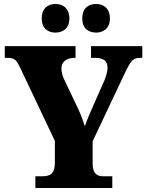

<svg xmlns="http://www.w3.org/2000/svg" viewBox="-20 -946 738 966"><path d="M464 -782C497 -782 533 -801 533 -853C533 -907 497 -926 464 -926C427 -926 394 -907 394 -853C394 -801 427 -782 464 -782ZM259 -782C294 -782 329 -801 329 -853C329 -907 294 -926 259 -926C224 -926 190 -907 190 -853C190 -801 224 -782 259 -782ZM158 0H545V-59H500C471 -59 446 -69 446 -125V-235L608 -578C638 -640 649 -655 685 -655H696V-714H438V-655H456C501 -655 521 -641 521 -603C521 -596 519 -576 506 -543L456 -430C437 -387 419 -346 407 -311C396 -342 389 -365 372 -401L303 -546C293 -566 289 -587 289 -602C289 -636 316 -655 356 -655H360V-714H4V-655H16C56 -655 64 -642 83 -602L256 -237V-127C256 -70 231 -59 191 -59H158Z"/></svg>

Font: Noto Serif Tamil SemiCondensed Black
Style: Italic
Weight: 900
Width: 4
Italic angle: -12°
Designer: Indian Type Foundry, Tom Grace, and the Monotype Design Team
Foundry: Monotype Imaging Inc.
Version: Version 2.003